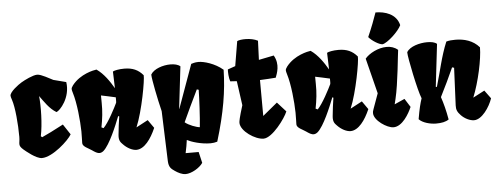

<svg xmlns="http://www.w3.org/2000/svg" viewBox="-60 -991 3569 1375"><g transform="rotate(-5 1724.5 -303.5)"><path d="M81.5 -62C94.7 -51.3 165 9.8 208 9.8C284.7 9.8 403.8 -99.6 426.8 -141.6L377.4 -216.3C322.8 -187 245.6 -148.4 222.2 -138.7L212.9 -146.5C231 -231.9 233.4 -363.8 225.6 -434.1C255.9 -393.1 290 -338.4 339.8 -309.1C364.7 -316.4 445.3 -404.3 428.2 -517.1L337.4 -540.5C313 -551.8 254.4 -587.9 225.1 -587.9C194.3 -587.9 134.8 -558.1 109.4 -543C84 -527.8 22 -481.9 22 -454.1C22 -447.8 25.4 -438 29.8 -424.3C48.8 -368.7 59.1 -246.1 59.1 -155.8C59.1 -105 40.5 -97.2 81.5 -62Z M503.9 -71.3C504.4 -45.4 544.9 -31.7 568.8 -14.6C588.4 -1 605.5 10.7 623 9.8C631.8 9.3 640.6 5.9 650.4 -2C696.3 -42 750.5 -173.3 777.3 -242.2L784.7 -238.8C777.8 -194.8 772.9 -156.7 768.1 -107.4C763.7 -64 780.3 -51.8 792.5 -38.6C819.3 -9.8 857.4 10.7 887.7 10.3C944.3 9.3 993.2 -57.6 1026.9 -135.7L985.4 -194.8L900.9 -149.9C949.2 -264.2 988.8 -486.3 984.9 -517.6C950.2 -558.6 909.2 -576.7 849.6 -576.7C812 -576.7 777.8 -569.8 767.6 -563C767.6 -547.4 770.5 -500.5 771.5 -442.9C742.2 -493.2 703.6 -551.3 651.4 -587.4C632.3 -585 534.2 -566.9 474.6 -490.2C465.8 -478 462.4 -471.2 462.4 -463.4C462.4 -457 464.4 -449.7 468.3 -436.5C492.2 -359.9 503.9 -232.9 505.4 -155.8C505.9 -129.4 503.9 -85 503.9 -71.3ZM650.9 -171.9C662.6 -231 669.4 -288.1 668 -347.7L667.5 -399.9C698.7 -392.6 732.9 -387.2 772 -377.4C772 -336.4 772.5 -357.9 771 -338.4C754.9 -304.2 701.7 -200.7 665.5 -165Z M1103.5 110.8C1105.5 154.8 1122.1 167 1147 184.1C1168.5 199.2 1197.3 213.9 1222.7 213.9C1265.6 213.9 1325.2 178.2 1347.7 144L1329.1 64.5H1235.4C1243.2 29.8 1248.5 -1.5 1252 -28.8C1281.2 -13.2 1350.6 9.8 1420.4 9.8C1437 9.8 1453.1 6.8 1468.3 2.4C1530.8 -202.1 1555.2 -354.5 1558.6 -506.8C1500 -557.1 1421.4 -578.1 1384.3 -578.1C1356 -578.1 1341.8 -571.3 1331.1 -568.8L1218.3 -255.4L1216.8 -255.9L1252.4 -558.1C1237.3 -571.8 1211.4 -578.1 1181.2 -578.1C1128.4 -578.1 1063 -557.1 1039.6 -518.1V-513.2C1040.5 -482.9 1067.9 -341.8 1090.8 -250ZM1247.6 -156.2C1263.7 -193.4 1326.7 -325.7 1355 -383.3L1368.2 -379.4C1367.2 -317.9 1360.8 -185.5 1353 -111.8C1330.1 -113.3 1274.4 -133.3 1247.6 -156.2Z M1638.2 -117.2C1640.1 -57.1 1741.2 9.8 1800.8 9.8C1864.7 9.8 1961.4 -122.6 1980 -170.4L1918 -239.3L1812.5 -152.3L1811.5 -410.6C1849.1 -412.1 1895.5 -415 1925.3 -417.5C1935.5 -445.3 1964.4 -509.8 1924.8 -577.1L1816.4 -555.2L1821.8 -692.4C1774.4 -717.8 1696.3 -714.8 1673.3 -702.6L1643.6 -525.4L1588.9 -506.3C1587.4 -488.3 1588.9 -446.3 1598.6 -419.9L1645.5 -417L1669.9 -242.2C1642.1 -152.8 1638.2 -129.4 1638.2 -117.2Z M2043.5 -71.3C2043.9 -45.4 2084.5 -31.7 2108.4 -14.6C2127.9 -1 2145 10.7 2162.6 9.8C2171.4 9.3 2180.2 5.9 2189.9 -2C2235.8 -42 2290 -173.3 2316.9 -242.2L2324.2 -238.8C2317.4 -194.8 2312.5 -156.7 2307.6 -107.4C2303.2 -64 2319.8 -51.8 2332 -38.6C2358.9 -9.8 2397 10.7 2427.2 10.3C2483.9 9.3 2532.7 -57.6 2566.4 -135.7L2524.9 -194.8L2440.4 -149.9C2488.8 -264.2 2528.3 -486.3 2524.4 -517.6C2489.7 -558.6 2448.7 -576.7 2389.2 -576.7C2351.6 -576.7 2317.4 -569.8 2307.1 -563C2307.1 -547.4 2310.1 -500.5 2311 -442.9C2281.7 -493.2 2243.2 -551.3 2190.9 -587.4C2171.9 -585 2073.7 -566.9 2014.2 -490.2C2005.4 -478 2002 -471.2 2002 -463.4C2002 -457 2003.9 -449.7 2007.8 -436.5C2031.7 -359.9 2043.5 -232.9 2044.9 -155.8C2045.4 -129.4 2043.5 -85 2043.5 -71.3ZM2190.4 -171.9C2202.1 -231 2209 -288.1 2207.5 -347.7L2207 -399.9C2238.3 -392.6 2272.5 -387.2 2311.5 -377.4C2311.5 -336.4 2312 -357.9 2310.5 -338.4C2294.4 -304.2 2241.2 -200.7 2205.1 -165Z M2708.5 -589.4C2744.1 -595.2 2825.2 -669.9 2846.2 -714.8C2826.7 -797.4 2744.1 -820.8 2677.7 -820.8C2660.6 -771.5 2641.1 -718.8 2610.4 -649.4C2633.3 -621.6 2684.1 -589.8 2708.5 -589.4ZM2597.2 -103.5C2597.2 -50.8 2689 9.8 2734.9 9.8C2798.8 9.8 2848.6 -77.1 2869.1 -125L2830.6 -186L2757.3 -153.3L2766.6 -191.4C2793 -299.3 2811.5 -515.6 2815.9 -539.6C2793 -559.6 2765.1 -567.9 2735.4 -567.9C2674.3 -567.9 2608.4 -532.7 2579.1 -497.1L2643.1 -242.7C2597.7 -114.7 2597.2 -121.6 2597.2 -103.5Z M2918.9 -32.2C2943.8 -4.4 3000 9.8 3041.5 9.8C3080.1 9.8 3110.8 3.9 3132.8 -11.7C3121.1 -78.1 3107.9 -128.4 3091.8 -175.8C3128.4 -247.1 3158.2 -311.5 3189.9 -381.3L3204.1 -377L3191.9 -107.9C3190.4 -76.7 3198.7 -59.1 3221.7 -35.2C3245.6 -9.8 3283.7 9.8 3314.5 9.8C3370.6 9.8 3427.7 -73.7 3448.7 -136.2L3405.3 -195.3L3322.3 -151.9C3366.7 -260.3 3401.4 -423.3 3401.4 -506.8C3356.9 -558.6 3293 -576.2 3230 -576.2C3206.5 -576.2 3183.6 -574.7 3165 -568.8C3121.6 -465.3 3101.6 -357.9 3069.3 -251L3061.5 -252.4L3097.2 -558.1C3082 -571.8 3056.6 -576.2 3026.4 -576.2C2973.6 -576.2 2902.8 -557.1 2879.9 -518.1C2879.9 -517.1 2879.4 -516.1 2879.4 -514.6C2879.4 -480 2928.7 -236.8 2953.1 -179.7C2940.4 -140.6 2932.6 -110.8 2918.9 -32.2Z"/></g></svg>

Font: Fruktur
Style: Regular
Weight: 400
Designer: Viktoriya Grabowska
Foundry: Viktoriya Grabowska
Version: Version 1.002